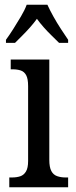

<svg xmlns="http://www.w3.org/2000/svg" viewBox="-20 -786 318 806"><path d="M19 0V-41H30Q50 -41 65 -46Q80 -51 89 -66Q98 -81 98 -110V-425Q98 -455 90 -470Q82 -485 67.5 -490Q53 -495 33 -495H25V-536H187V-115Q187 -84 195.5 -68Q204 -52 220 -46.5Q236 -41 255 -41H266V0ZM5 -619Q19 -638 35.5 -664Q52 -690 68 -717Q84 -744 92 -766H179Q189 -744 204 -717Q219 -690 236 -664Q253 -638 266 -619V-606H228Q213 -621 196 -637.5Q179 -654 163.5 -671.5Q148 -689 135 -707Q122 -689 106.5 -671.5Q91 -654 74.5 -637.5Q58 -621 43 -606H5Z"/></svg>

Font: Noto Serif Condensed
Style: Regular
Weight: 400
Width: 3
Designer: Monotype Design Team
Foundry: Monotype Imaging Inc.
Version: Version 2.015